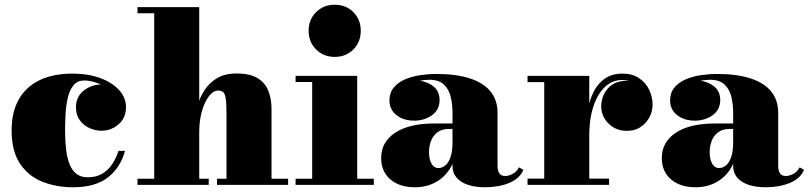

<svg xmlns="http://www.w3.org/2000/svg" viewBox="-20 -780 3416 810"><path d="M287.5 10Q217 10 158.2 -13.5Q99.5 -37 64.2 -89.8Q29 -142.5 29 -230Q29 -307.5 59.5 -361Q90 -414.5 147.5 -442Q205 -469.5 285.5 -469.5Q351.5 -469.5 402.5 -450.8Q453.5 -432 482.5 -400Q511.5 -368 511.5 -328Q511.5 -282.5 480.2 -255.5Q449 -228.5 407.5 -228.5Q382.5 -228.5 357.8 -239.5Q333 -250.5 316.8 -272.5Q300.5 -294.5 300.5 -327Q300.5 -372 333.2 -397.8Q366 -423.5 407.5 -423.5Q447.5 -423.5 479 -398.2Q510.5 -373 510.5 -328H484.5Q484.5 -352.5 469.8 -373Q455 -393.5 431.8 -408.8Q408.5 -424 383 -432.2Q357.5 -440.5 336 -440.5Q307.5 -440.5 291 -421.2Q274.5 -402 266.8 -370.5Q259 -339 256.8 -302.2Q254.5 -265.5 254.5 -230Q254.5 -187 258.8 -150.8Q263 -114.5 273.2 -88Q283.5 -61.5 302.2 -46.8Q321 -32 349.5 -32Q386 -32 411.2 -47Q436.5 -62 453.2 -87.5Q470 -113 480 -143.5H507.5Q488 -72.5 435 -31.2Q382 10 287.5 10Z M560 0V-26H630.5V-724H560V-750H820.5V-26H860.5V0ZM895.5 0V-26H935.5V-302.5Q935.5 -344.5 932.2 -364.8Q929 -385 921.2 -391.5Q913.5 -398 899.5 -398Q885.5 -398 871.2 -384.8Q857 -371.5 845.5 -347.5Q834 -323.5 827.2 -291.5Q820.5 -259.5 820.5 -222.5H797Q797 -261 805.5 -304Q814 -347 834 -384.8Q854 -422.5 889.2 -446.2Q924.5 -470 978 -470Q1034 -470 1066.2 -450.5Q1098.5 -431 1112 -397Q1125.5 -363 1125.5 -319.5V-26H1195.5V0Z M1392 -540Q1345 -540 1313.5 -571.5Q1282 -603 1282 -650Q1282 -697.5 1313.5 -728.8Q1345 -760 1392 -760Q1439.5 -760 1470.8 -728.8Q1502 -697.5 1502 -650Q1502 -603 1470.8 -571.5Q1439.5 -540 1392 -540ZM1487 -460V-26H1557V0H1227V-26H1297V-434H1227V-460Z M2026 10Q1985 10 1954.2 -0.2Q1923.5 -10.5 1906.2 -30.5Q1889 -50.5 1889 -80V-304.5Q1889 -340.5 1881.2 -372.2Q1873.5 -404 1852.2 -423.8Q1831 -443.5 1791 -443.5Q1772.5 -443.5 1749.2 -439Q1726 -434.5 1704.8 -424.5Q1683.5 -414.5 1669.8 -397.8Q1656 -381 1656 -356H1624Q1624 -393 1654.5 -417Q1685 -441 1727.5 -441Q1771.5 -441 1803 -419.8Q1834.5 -398.5 1834.5 -358Q1834.5 -317 1802.5 -294Q1770.5 -271 1727.5 -271Q1682 -271 1652.5 -294.5Q1623 -318 1623 -356Q1623 -388.5 1640.8 -410.2Q1658.5 -432 1687.8 -444.8Q1717 -457.5 1752 -462.8Q1787 -468 1821 -468Q1905 -468 1962.5 -449.2Q2020 -430.5 2049.5 -394Q2079 -357.5 2079 -304.5V-79Q2079 -61.5 2086 -49.5Q2093 -37.5 2112.5 -37.5Q2124 -37.5 2141.2 -45.5Q2158.5 -53.5 2169.5 -74L2188 -63.5Q2173 -27 2128.8 -8.5Q2084.5 10 2026 10ZM1730.5 10Q1665.5 10 1626.8 -23.2Q1588 -56.5 1588 -113.5Q1588 -180.5 1646.8 -219.8Q1705.5 -259 1812 -259H1935.5V-236H1874.5Q1843 -236 1824.5 -221.2Q1806 -206.5 1798 -184.5Q1790 -162.5 1790 -140Q1790 -117.5 1795 -102.2Q1800 -87 1808.8 -79Q1817.5 -71 1830 -71Q1844 -71 1857.8 -81.5Q1871.5 -92 1880.2 -116Q1889 -140 1889 -180.5H1907Q1907 -121.5 1884.2 -79Q1861.5 -36.5 1821.5 -13.2Q1781.5 10 1730.5 10Z M2451 -209.5Q2451 -266 2459.2 -313.5Q2467.5 -361 2486 -395.8Q2504.5 -430.5 2534 -450Q2563.5 -469.5 2606 -469.5Q2648 -469.5 2676.2 -450.2Q2704.5 -431 2718.8 -401Q2733 -371 2733 -339Q2733 -295 2702.8 -261.5Q2672.5 -228 2625 -228Q2578 -228 2547.2 -258.8Q2516.5 -289.5 2516.5 -330.5Q2516.5 -375 2544.5 -407Q2572.5 -439 2624 -439Q2656 -439 2680.2 -424.5Q2704.5 -410 2718.2 -387Q2732 -364 2732 -339H2705.5Q2705.5 -366 2693.5 -389.5Q2681.5 -413 2658.8 -427.8Q2636 -442.5 2602.5 -442.5Q2574 -442.5 2549 -426.5Q2524 -410.5 2505.5 -380.2Q2487 -350 2476.5 -306.8Q2466 -263.5 2466 -209.5ZM2466 -460V-26.5H2549.5V0H2205.5V-26.5H2276V-433.5H2205.5V-460Z M3210 10Q3169 10 3138.2 -0.2Q3107.5 -10.5 3090.2 -30.5Q3073 -50.5 3073 -80V-304.5Q3073 -340.5 3065.2 -372.2Q3057.5 -404 3036.2 -423.8Q3015 -443.5 2975 -443.5Q2956.5 -443.5 2933.2 -439Q2910 -434.5 2888.8 -424.5Q2867.5 -414.5 2853.8 -397.8Q2840 -381 2840 -356H2808Q2808 -393 2838.5 -417Q2869 -441 2911.5 -441Q2955.5 -441 2987 -419.8Q3018.5 -398.5 3018.5 -358Q3018.5 -317 2986.5 -294Q2954.5 -271 2911.5 -271Q2866 -271 2836.5 -294.5Q2807 -318 2807 -356Q2807 -388.5 2824.8 -410.2Q2842.5 -432 2871.8 -444.8Q2901 -457.5 2936 -462.8Q2971 -468 3005 -468Q3089 -468 3146.5 -449.2Q3204 -430.5 3233.5 -394Q3263 -357.5 3263 -304.5V-79Q3263 -61.5 3270 -49.5Q3277 -37.5 3296.5 -37.5Q3308 -37.5 3325.2 -45.5Q3342.5 -53.5 3353.5 -74L3372 -63.5Q3357 -27 3312.8 -8.5Q3268.5 10 3210 10ZM2914.5 10Q2849.5 10 2810.8 -23.2Q2772 -56.5 2772 -113.5Q2772 -180.5 2830.8 -219.8Q2889.5 -259 2996 -259H3119.5V-236H3058.5Q3027 -236 3008.5 -221.2Q2990 -206.5 2982 -184.5Q2974 -162.5 2974 -140Q2974 -117.5 2979 -102.2Q2984 -87 2992.8 -79Q3001.5 -71 3014 -71Q3028 -71 3041.8 -81.5Q3055.5 -92 3064.2 -116Q3073 -140 3073 -180.5H3091Q3091 -121.5 3068.2 -79Q3045.5 -36.5 3005.5 -13.2Q2965.5 10 2914.5 10Z"/></svg>

Font: Bodoni Moda 9pt Black
Style: Regular
Weight: 900
Designer: Owen Earl
Foundry: indestructible type
Version: Version 2.005